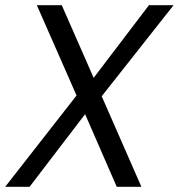

<svg xmlns="http://www.w3.org/2000/svg" viewBox="-24 -720 689 740"><path d="M-4 0 271 -352 118 -700H214L337 -420L550 -700H645L368 -349L521 0H426L304 -280L90 0Z"/></svg>

Font: DM Sans 16pt
Style: Italic
Weight: 400
Italic angle: -10°
Version: Version 4.004;gftools[0.9.30]